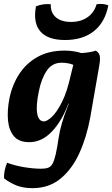

<svg xmlns="http://www.w3.org/2000/svg" viewBox="-20 -730 583 998"><path d="M149 248Q102 248 67 234.5Q32 221 1 197Q0 178 4.5 155.5Q9 133 17 116Q57 131 105.5 139Q154 147 193 147Q216 147 230 142Q244 137 253 121Q262 105 269.5 72.5Q277 40 285 -15Q295 -81 330 -172L337 -191H335Q302 -101 249.5 -46Q197 9 132 9Q78 9 52 -22.5Q26 -54 21.5 -105.5Q17 -157 29 -218Q43 -288 79.5 -344.5Q116 -401 175 -434Q234 -467 315 -467Q340 -467 363 -463.5Q386 -460 403 -454Q428 -456 446.5 -459Q465 -462 478 -467Q494 -457 498 -441.5Q502 -426 497 -395L449 -119Q430 -16 392 67Q354 150 294 199Q234 248 149 248ZM182 -256Q166 -179 173.5 -139Q181 -99 208 -99Q225 -99 251 -124Q277 -149 303 -201.5Q329 -254 347 -336L361 -393Q347 -399 330.5 -401.5Q314 -404 300 -404Q251 -404 223 -362.5Q195 -321 182 -256ZM318 -522Q228 -522 189.5 -567Q151 -612 167 -697Q204 -712 244 -708Q242 -665 270 -640.5Q298 -616 349 -616Q400 -616 435 -640.5Q470 -665 482 -708Q518 -713 543 -702Q526 -614 468 -568Q410 -522 318 -522Z"/></svg>

Font: Vollkorn
Style: Bold Italic
Weight: 700
Italic angle: -11°
Designer: Friedrich Althausen
Foundry: Friedrich Althausen
Version: Version 5.000; ttfautohint (v1.8.3)